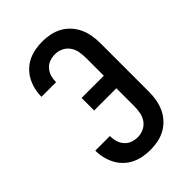

<svg xmlns="http://www.w3.org/2000/svg" viewBox="-221 -838 941 941"><g transform="rotate(-45 250.0 -367.5)"><path d="M253 8Q227 8 202 3.5Q177 -1 154 -12Q131 -23 112.5 -41Q94 -59 82 -81.5Q70 -104 64 -129Q58 -154 58 -179V-181H159V-180Q159 -160 164.5 -141.5Q170 -123 183 -108Q196 -93 214.5 -86.5Q233 -80 253 -80Q274 -80 294 -89.5Q314 -99 326.5 -117Q339 -135 343 -156.5Q347 -178 347 -200V-324H193V-411H347V-535Q347 -557 343 -578.5Q339 -600 326.5 -618Q314 -636 294 -645.5Q274 -655 253 -655Q233 -655 214.5 -648.5Q196 -642 183 -627Q170 -612 164.5 -593.5Q159 -575 159 -555V-554H58V-556Q58 -581 64 -606Q70 -631 82 -653.5Q94 -676 112.5 -694Q131 -712 154 -723Q177 -734 202 -738.5Q227 -743 253 -743Q280 -743 306.5 -737.5Q333 -732 356.5 -719Q380 -706 398.5 -685.5Q417 -665 428 -640.5Q439 -616 443.5 -589Q448 -562 448 -535V-200Q448 -173 443.5 -146Q439 -119 428 -94.5Q417 -70 398.5 -49.5Q380 -29 356.5 -16Q333 -3 306.5 2.5Q280 8 253 8Z"/></g></svg>

Font: Iosevka Curly Semibold
Style: Regular
Weight: 600
Monospace: yes
Designer: Belleve Invis
Foundry: Belleve Invis
Version: Version 22.1.2; ttfautohint (v1.8.4)